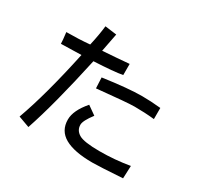

<svg xmlns="http://www.w3.org/2000/svg" viewBox="-170 -1006 1341 1282"><g transform="rotate(30 500.0 -365.0)"><path d="M562.5 -562.5Q500 -550.8 343.8 -543Q261.7 -164.1 187.5 54.7L101.6 23.4Q179.7 -191.4 253.9 -539.1L97.7 -535.2Q97.7 -558.6 89.8 -621.1Q183.6 -621.1 269.5 -628.9Q289.1 -714.8 296.9 -785.2L386.7 -773.4L359.4 -632.8Q476.6 -640.6 562.5 -648.4ZM886.7 -410.2Q812.5 -418 734.4 -418Q679.7 -418 449.2 -394.5L445.3 -476.6Q636.7 -503.9 742.2 -503.9Q808.6 -503.9 886.7 -496.1ZM910.2 -62.5 906.2 35.2Q726.6 46.9 675.8 46.9Q535.2 46.9 462.9 5.9Q390.6 -35.2 390.6 -121.1Q390.6 -191.4 464.8 -277.3L531.2 -230.5Q480.5 -164.1 480.5 -132.8Q480.5 -89.8 519.5 -66.4Q558.6 -43 679.7 -43Q796.9 -43 910.2 -62.5Z"/></g></svg>

Font: WenQuanYi Micro Hei Mono
Style: Regular
Weight: 400
Foundry: Ascender Corporation
Version: Version 0.2.0-beta